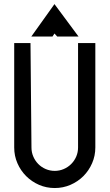

<svg xmlns="http://www.w3.org/2000/svg" viewBox="-20 -928 542 950"><path d="M451.7 -198.2Q451.7 -157.2 435.8 -120.6Q419.9 -84 392.6 -56.6Q365.2 -29.3 328.6 -13.4Q292 2.4 251 2.4Q209.5 2.4 173.1 -13.4Q136.7 -29.3 109.4 -56.6Q82 -84 66.2 -120.4Q50.3 -156.7 50.3 -198.2V-714.8H130.9L135.7 -198.2Q135.7 -174.3 144.8 -153.3Q153.8 -132.3 169.4 -116.5Q185.1 -100.6 206.1 -91.6Q227.1 -82.5 251 -82.5Q274.4 -82.5 295.4 -91.6Q316.4 -100.6 332.3 -116.5Q348.1 -132.3 357.2 -153.3Q366.2 -174.3 366.2 -198.2V-714.8H451.7ZM239.7 -747.1H134.8L249.5 -907.7L368.7 -747.1H263.2L249.5 -762.2Z"/></svg>

Font: Proletarsk
Style: Regular
Weight: 400
Designer: Peter Wiegel, original typeface by Carl Albert Fahrenwaldt 1901
Foundry: Peter Wiegel
Version: Version 1.000 2010 initial release